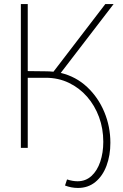

<svg xmlns="http://www.w3.org/2000/svg" viewBox="-20 -730 609 948"><path d="M365 198Q332 198 301 186L311 156Q339 165 363 165Q403 165 431.5 139Q460 113 475 68.5Q490 24 490 -30Q490 -95 469 -152Q448 -209 410 -252.5Q372 -296 320 -321Q268 -346 206 -346H117V0H83V-710H117V-379L202 -378Q224 -378 244 -376L500 -710H541L280 -370Q355 -352 410 -300.5Q465 -249 495 -177Q525 -105 525 -25Q525 37 506 88Q487 139 451 168.5Q415 198 365 198Z"/></svg>

Font: Raleway ExtraLight
Style: Regular
Weight: 200
Designer: Matt McInerney, Pablo Impallari, Rodrigo Fuenzalida
Foundry: Matt McInerney, Pablo Impallari, Rodrigo Fuenzalida
Version: Version 4.026